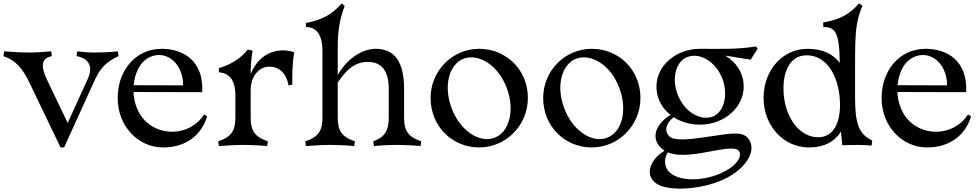

<svg xmlns="http://www.w3.org/2000/svg" viewBox="-50 -852 5745 1129"><path d="M-26 -550 -30 -522C46 -496 85 -446 124 -364L306 15H327L503 -372C536 -445 567 -485 647 -522L643 -550C594 -545 538 -543 506 -543C474 -543 455 -545 404 -550L400 -522C480 -508 496 -453 466 -388L348 -129L227 -382C194 -451 184 -508 255 -522L251 -550C192 -545 155 -543 123 -543C91 -543 35 -545 -26 -550Z M1168 -168 1150 -179C1063 -44 871 -48 785 -163C753 -206 737 -259 735 -311L1139 -310C1149 -494 1028 -565 901 -565C746 -565 642 -436 642 -276C642 -108 764 15 909 15C1049 15 1137 -63 1168 -168ZM736 -351C742 -417 769 -477 811 -505C910 -571 1027 -492 1027 -350Z M1233 -21 1237 7C1298 2 1348 0 1380 0C1412 0 1472 2 1521 7L1525 -21C1445 -48 1424 -86 1424 -162V-322C1424 -403 1473 -460 1533 -460C1588 -460 1633 -426 1647 -349L1669 -355C1668 -405 1668 -474 1680 -544C1612 -571 1481 -561 1424 -416C1424 -455 1426 -498 1435 -554L1407 -561C1369 -512 1315 -475 1237 -451V-427C1312 -421 1334 -362 1334 -293V-162C1334 -86 1313 -47 1233 -21Z M2145 -21 2149 7C2200 2 2250 0 2282 0C2314 0 2374 2 2423 7L2427 -21C2347 -48 2326 -86 2326 -162V-331C2326 -487 2271 -565 2159 -565C2083 -565 1992 -510 1936 -411V-583C1936 -659 1946 -740 1977 -817L1959 -832C1908 -773 1852 -736 1749 -717V-693C1823 -693 1846 -629 1846 -553V-162C1846 -86 1825 -47 1745 -21L1749 7C1810 2 1860 0 1892 0C1924 0 1984 2 2033 7L2037 -21C1957 -48 1936 -86 1936 -162V-367C1980 -431 2028 -488 2113 -488C2195 -488 2236 -435 2236 -327V-162C2236 -86 2215 -47 2145 -21Z M2768 15C2925 15 3054 -115 3054 -276C3054 -443 2925 -565 2768 -565C2610 -565 2482 -436 2482 -276C2482 -108 2610 15 2768 15ZM2855 -41C2770 -11 2658 -79 2606 -215C2555 -350 2592 -477 2679 -508C2765 -537 2878 -471 2929 -337C2981 -200 2943 -71 2855 -41Z M3430 15C3587 15 3716 -115 3716 -276C3716 -443 3587 -565 3430 -565C3272 -565 3144 -436 3144 -276C3144 -108 3272 15 3430 15ZM3517 -41C3432 -11 3320 -79 3268 -215C3217 -350 3254 -477 3341 -508C3427 -537 3540 -471 3591 -337C3643 -200 3605 -71 3517 -41Z M4066 -119C4207 -119 4323 -219 4323 -343C4323 -421 4280 -486 4215 -525L4364 -501L4405 -565L4396 -579C4283 -561 4199 -565 4068 -565H4066C3925 -565 3810 -466 3810 -343C3810 -274 3842 -216 3893 -176C3806 -124 3775 -41 3837 18C3844 24 3851 30 3858 34C3763 91 3735 194 3827 237C3895 269 4065 266 4203 204C4327 148 4399 43 4357 -27C4324 -82 4266 -71 4113 -48C4009 -32 3915 -21 3885 -51C3857 -79 3862 -125 3911 -163C3954 -135 4008 -119 4066 -119ZM4125 -162C4051 -147 3965 -206 3931 -307C3897 -408 3932 -508 4010 -522C4083 -536 4168 -478 4202 -378C4234 -276 4199 -176 4125 -162ZM3877 44C3948 73 4052 53 4151 34C4247 16 4291 15 4300 46C4309 78 4274 130 4186 168C4087 211 3954 218 3890 164C3862 141 3847 91 3877 44Z M4706 15C4799 15 4859 -21 4895 -78L4903 2C4961 0 5026 -1 5075 4L5079 -26C4999 -63 4978 -126 4978 -282V-456C4978 -662 4981 -719 5021 -818L5001 -832C4950 -773 4894 -737 4791 -720V-693C4861 -693 4886 -664 4888 -482C4849 -534 4788 -565 4699 -565C4550 -565 4440 -438 4440 -276C4440 -113 4557 15 4706 15ZM4767 -45C4655 -41 4572 -154 4559 -291C4546 -428 4596 -514 4671 -525C4777 -540 4863 -455 4885 -301C4903 -162 4867 -49 4767 -45Z M5660 -168 5642 -179C5555 -44 5363 -48 5277 -163C5245 -206 5229 -259 5227 -311L5631 -310C5641 -494 5520 -565 5393 -565C5238 -565 5134 -436 5134 -276C5134 -108 5256 15 5401 15C5541 15 5629 -63 5660 -168ZM5228 -351C5234 -417 5261 -477 5303 -505C5402 -571 5519 -492 5519 -350Z"/></svg>

Font: Basteleur Moonlight
Style: Regular
Weight: 300
Designer: Keussel
Foundry: Keussel Studio
Version: Version 1.300;Glyphs 3.2 (3192)